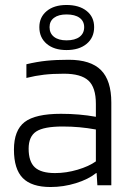

<svg xmlns="http://www.w3.org/2000/svg" viewBox="-20 -744 535 771"><path d="M183 7Q107 7 71.5 -29Q36 -65 36 -143Q36 -221 79 -254Q122 -287 225 -287Q262 -287 297 -284Q332 -281 365 -275V-327Q365 -393 335 -420.5Q305 -448 237 -448Q191 -448 156.5 -444Q122 -440 86 -431V-486Q128 -496 166.5 -500Q205 -504 256 -504Q344 -504 385.5 -462.5Q427 -421 427 -332V0H371L368 -49H366Q335 -24 285 -8.5Q235 7 183 7ZM232 -236Q156 -236 125.5 -216Q95 -196 95 -147Q95 -95 120 -72Q145 -49 201 -49Q246 -49 291.5 -62.5Q337 -76 365 -96V-224Q332 -230 299.5 -233Q267 -236 232 -236ZM358 -635Q358 -593 328 -568Q298 -543 247 -543Q197 -543 167.5 -568Q138 -593 138 -635Q138 -675 167.5 -699.5Q197 -724 247 -724Q298 -724 328 -700Q358 -676 358 -635ZM179 -635Q179 -610 197 -596Q215 -582 247 -582Q281 -582 299.5 -596Q318 -610 318 -635Q318 -659 299.5 -672.5Q281 -686 247 -686Q215 -686 197 -672.5Q179 -659 179 -635Z"/></svg>

Font: Blinker Light
Style: Regular
Weight: 300
Designer: Juergen Huber
Foundry: supertype
Version: Version 1.017;hotconv 1.0.117;makeotfexe 2.5.65602